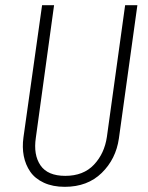

<svg xmlns="http://www.w3.org/2000/svg" viewBox="-20 -704 568 735"><path d="M505.9 -684.1 435.1 -173.8Q423.8 -95.2 369.4 -42Q314.9 11.2 228 11.2Q182.1 11.2 148.2 -4.4Q114.3 -20 95.9 -46.6Q77.6 -73.2 71 -106.7Q64.5 -140.1 69.8 -178.2L141.1 -684.1H187L117.2 -176.8Q107.4 -111.3 135 -71Q162.6 -30.8 230 -30.8Q299.3 -30.8 339.6 -73.5Q379.9 -116.2 389.2 -180.2L459 -684.1Z"/></svg>

Font: Fira Sans Compressed ExtraLight
Style: Italic
Weight: 250
Width: 3
Italic angle: -8°
Designer: Carrois Corporate & Edenspiekermann AG
Foundry: Carrois Corporate GbR & Edenspiekermann AG
Version: Version 4.203;PS 004.203;hotconv 1.0.88;makeotf.lib2.5.64775